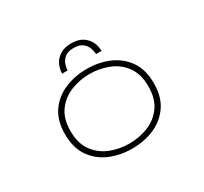

<svg xmlns="http://www.w3.org/2000/svg" viewBox="-142 -882 1159 1093"><g transform="rotate(-30 437.5 -335.0)"><path d="M439.5 11Q362 11 295.2 -17Q228.5 -45 188 -103.2Q147.5 -161.5 147.5 -251Q147.5 -341 188.2 -398.8Q229 -456.5 295.5 -484.2Q362 -512 439.5 -512Q517.5 -512 583.8 -484Q650 -456 690.5 -398.2Q731 -340.5 731 -251Q731 -161.5 690.5 -103.2Q650 -45 583.8 -17Q517.5 11 439.5 11ZM439.5 -22Q505.5 -22 563.8 -45.5Q622 -69 658.5 -119.5Q695 -170 695 -251Q695 -331.5 658.5 -381.8Q622 -432 563.5 -455.5Q505 -479 439.5 -479Q374.5 -479 315.8 -455.5Q257 -432 220.2 -381.8Q183.5 -331.5 183.5 -251Q183.5 -170 220.2 -119.5Q257 -69 315.5 -45.5Q374 -22 439.5 -22ZM436.5 -682.5Q480.5 -682.5 509 -664.5Q537.5 -646.5 551.2 -618Q565 -589.5 565 -558.5H529Q529 -574 521.8 -596.2Q514.5 -618.5 494.2 -635.5Q474 -652.5 435.5 -652.5Q396 -652.5 376 -635.5Q356 -618.5 349 -596.2Q342 -574 342 -558.5H306Q306 -589.5 320 -618Q334 -646.5 363 -664.5Q392 -682.5 436.5 -682.5Z"/></g></svg>

Font: Trispace SemiExpanded Thin
Style: Regular
Weight: 100
Width: 6
Designer: Tyler Finck
Foundry: Etcetera Type Company
Version: Version 1.210; ttfautohint (v1.8.3)